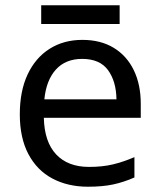

<svg xmlns="http://www.w3.org/2000/svg" viewBox="-20 -697 604 727"><path d="M292 -546Q361 -546 410.5 -516Q460 -486 486.5 -431.5Q513 -377 513 -304V-251H146Q148 -160 192.5 -112.5Q237 -65 317 -65Q368 -65 407.5 -74.5Q447 -84 489 -102V-25Q448 -7 408 1.5Q368 10 313 10Q237 10 178.5 -21Q120 -52 87.5 -113.5Q55 -175 55 -264Q55 -352 84.5 -415Q114 -478 167.5 -512Q221 -546 292 -546ZM291 -474Q228 -474 191.5 -433.5Q155 -393 148 -321H421Q420 -389 389 -431.5Q358 -474 291 -474ZM433 -677V-606H136V-677Z"/></svg>

Font: Noto Sans Limbu
Style: Regular
Weight: 400
Designer: Monotype Design Team
Foundry: Monotype Imaging Inc.
Version: Version 2.004; ttfautohint (v1.8.4.7-5d5b)